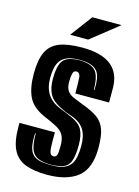

<svg xmlns="http://www.w3.org/2000/svg" viewBox="-114 -802 633 874"><g transform="rotate(15 202.5 -365.0)"><path d="M196 8Q134 8 93.5 -7.5Q53 -23 33.5 -61.5Q14 -100 14 -169V-188H181V-144Q181 -110 185 -95.5Q189 -81 202 -81Q214 -81 218 -91Q222 -100 222 -136Q222 -169 211 -187Q200 -205 176.5 -217.5Q153 -230 115 -246Q59 -271 39 -312.5Q19 -354 19 -422Q19 -486 36.5 -523.5Q54 -561 94 -577Q134 -593 202 -593Q384 -593 384 -449V-383H225V-399Q225 -419 224.5 -435Q224 -451 223 -461Q220 -481 204 -481Q191 -481 187.5 -465Q184 -449 184 -427Q184 -399 194.5 -384.5Q205 -370 224 -362Q243 -354 266 -345Q313 -328 340 -309.5Q367 -291 379 -259.5Q391 -228 391 -171Q391 -73 340 -32.5Q289 8 196 8ZM201 -39Q212 -39 225.5 -40Q239 -41 247 -43Q282 -51 297.5 -77Q313 -103 313 -160Q313 -208 294.5 -236.5Q276 -265 236 -279L205 -290L176 -304Q138 -323 123.5 -350.5Q109 -378 109 -421Q109 -472 121.5 -497.5Q134 -523 168 -530Q176 -532 185.5 -533Q195 -534 205 -534Q223 -534 236 -531Q273 -525 287.5 -499.5Q302 -474 302 -421H305Q308 -478 292.5 -503Q277 -528 236 -534Q229 -535 221 -535.5Q213 -536 205 -536Q183 -536 168 -533Q130 -526 113 -500.5Q96 -475 96 -421Q96 -332 174 -300L204 -288L234 -275Q273 -258 287 -232Q301 -206 301 -160Q301 -106 289.5 -79.5Q278 -53 246 -46Q238 -44 225 -42.5Q212 -41 201 -41Q193 -41 180.5 -42Q168 -43 161 -45Q125 -52 111.5 -78Q98 -104 98 -161H95Q92 -101 106.5 -74.5Q121 -48 160 -42Q167 -41 180 -40Q193 -39 201 -39ZM133 -635 210 -738H348L218 -635Z"/></g></svg>

Font: Alumni Sans Inline One
Style: Regular
Weight: 400
Designer: Robert E. Leuschke
Foundry: Robert E. Leuschke
Version: Version 1.100; ttfautohint (v1.8.3)